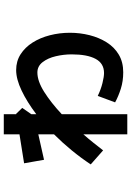

<svg xmlns="http://www.w3.org/2000/svg" viewBox="145 -802 709 1040"><g transform="rotate(-90 500.0 -282.5)"><path d="M292 52V-186Q269 -160 247.5 -133Q226 -106 205 -79L129 -146Q164 -199 205.5 -249.5Q247 -300 292 -345V-430L154 -399L135 -507L292 -532V-617H401V-550H403L435 -517L401 -468V-441Q467 -491 529 -520.5Q591 -550 640 -550Q688 -550 725.5 -526Q763 -502 789 -461Q815 -420 828.5 -367.5Q842 -315 842 -259Q842 -204 829 -152.5Q816 -101 790 -59.5Q764 -18 723.5 6Q683 30 628 30Q580 30 539 17Q498 4 465 -14L500 -108Q535 -91 569.5 -82.5Q604 -74 624 -74Q676 -74 700.5 -119.5Q725 -165 725 -249Q725 -292 715 -335Q705 -378 683 -406.5Q661 -435 627 -435Q580 -435 521.5 -398Q463 -361 401 -303V52Z"/></g></svg>

Font: Murecho SemiBold
Style: Regular
Weight: 600
Designer: Neil Summerour
Foundry: Positype
Version: Version 1.010; ttfautohint (v1.8.3)